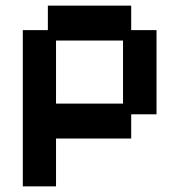

<svg xmlns="http://www.w3.org/2000/svg" viewBox="-20 -481 637 682"><path d="M61 181V-374H150V-461H446V-374H536V-75H446V11H179V181ZM179 -113H417V-337H179Z"/></svg>

Font: Pixelify Sans SemiBold
Style: Regular
Weight: 600
Designer: Stefie Justprince
Foundry: Typecalism Foundryline
Version: Version 1.000